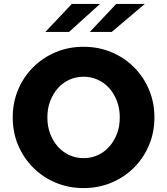

<svg xmlns="http://www.w3.org/2000/svg" viewBox="-20 -950 854 981"><path d="M407 11Q331 11 265 -16.5Q199 -44 149.5 -93.5Q100 -143 72.5 -208.5Q45 -274 45 -350Q45 -426 72.5 -491.5Q100 -557 149.5 -606.5Q199 -656 265 -683.5Q331 -711 407 -711Q483 -711 549 -683.5Q615 -656 664.5 -606.5Q714 -557 741.5 -491.5Q769 -426 769 -350Q769 -274 741.5 -208.5Q714 -143 664.5 -93.5Q615 -44 549 -16.5Q483 11 407 11ZM407 -142Q446 -142 480 -157.5Q514 -173 539 -201.5Q564 -230 578 -267.5Q592 -305 592 -350Q592 -395 578 -432.5Q564 -470 539 -498.5Q514 -527 480 -542.5Q446 -558 407 -558Q368 -558 334 -542.5Q300 -527 275 -498.5Q250 -470 236 -432.5Q222 -395 222 -350Q222 -305 236 -267.5Q250 -230 275 -201.5Q300 -173 334 -157.5Q368 -142 407 -142ZM212 -787 347 -930H491L333 -787ZM439 -787 574 -930H720L551 -787Z"/></svg>

Font: Red Hat Text
Style: Bold
Weight: 700
Designer: Pentagram, MCKL
Foundry: MCKL
Version: Version 1.030